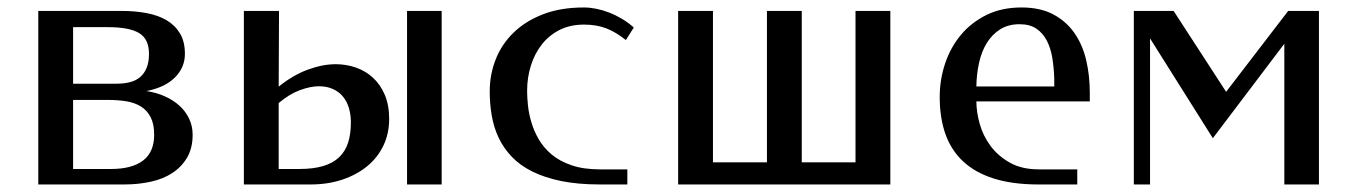

<svg xmlns="http://www.w3.org/2000/svg" viewBox="-20 -489 3599 509"><path d="M81.5 -460H303.7Q337.9 -460 368.4 -454.3Q398.9 -448.7 421.4 -435.5Q443.8 -422.4 457 -400.6Q470.2 -378.9 470.2 -346.2Q470.2 -310.1 443.8 -283.7Q417.5 -257.3 368.2 -247.6Q394.5 -243.7 417 -233.6Q439.5 -223.6 455.8 -208.7Q472.2 -193.8 481.4 -174.3Q490.7 -154.8 490.7 -131.8Q490.7 -96.7 476.3 -71.8Q461.9 -46.9 437.5 -30.8Q413.1 -14.6 379.9 -7.3Q346.7 0 309.6 0H81.5ZM173.8 -224.1V-41H273.9Q330.1 -41 359.4 -63.5Q388.7 -85.9 388.7 -131.8Q388.7 -160.2 379.4 -178.2Q370.1 -196.3 353.8 -206.5Q337.4 -216.8 314.9 -220.5Q292.5 -224.1 265.6 -224.1ZM173.8 -417V-267.1H289.1Q308.6 -267.1 324.7 -271.2Q340.8 -275.4 351.8 -284.9Q362.8 -294.4 368.9 -309.6Q375 -324.7 375 -346.2Q375 -385.3 349.1 -401.1Q323.2 -417 266.6 -417Z M719.7 -460 718.8 -259.3Q756.8 -290 796.1 -304.4Q835.4 -318.8 870.1 -318.8Q897.5 -318.8 923.1 -310.1Q948.7 -301.3 968.5 -283.2Q988.3 -265.1 1000 -237.8Q1011.7 -210.4 1011.7 -173.8Q1011.7 -134.8 996.3 -102.8Q981 -70.8 953.1 -48.1Q925.3 -25.4 887.2 -12.7Q849.1 0 803.7 0H626.5V-460ZM1059.1 -460H1150.9V0H1059.1ZM825.2 -260.3Q803.2 -260.3 775.1 -250Q747.1 -239.7 718.8 -215.8V-41H772.9Q810.5 -41 836.7 -48.8Q862.8 -56.6 879.2 -72.3Q895.5 -87.9 902.8 -110.8Q910.2 -133.8 910.2 -164.6Q910.2 -185.1 905 -202.4Q899.9 -219.7 889.4 -232.7Q878.9 -245.6 862.8 -252.9Q846.7 -260.3 825.2 -260.3Z M1639.2 -382.8Q1613.8 -403.3 1587.9 -413.6Q1562 -423.8 1528.3 -423.8Q1491.7 -423.8 1463.6 -409.7Q1435.5 -395.5 1416.5 -371.3Q1397.5 -347.2 1387.5 -315.4Q1377.4 -283.7 1377.4 -248Q1377.4 -231.4 1379.6 -209.7Q1381.8 -188 1388.7 -164.8Q1395.5 -141.6 1408.4 -119.4Q1421.4 -97.2 1442.6 -79.3Q1463.9 -61.5 1495.4 -50.8Q1526.9 -40 1570.3 -40H1643.1V0H1570.3Q1512.2 0 1468 -9Q1423.8 -18.1 1391.4 -34.2Q1358.9 -50.3 1337.2 -73Q1315.4 -95.7 1302.2 -123.3Q1289.1 -150.9 1283.7 -182.1Q1278.3 -213.4 1278.3 -247.1Q1278.3 -291.5 1294.2 -331.8Q1310.1 -372.1 1341.6 -402.6Q1373 -433.1 1419.7 -451.2Q1466.3 -469.2 1528.3 -469.2Q1543.5 -469.2 1560.5 -465.8Q1577.6 -462.4 1594.7 -455.8Q1611.8 -449.2 1628.7 -439.2Q1645.5 -429.2 1660.2 -416Z M1777.8 -460H1870.1V-58.6H2013.2V-460H2105.5V-58.6H2248V-460H2340.3V0H1777.8Z M2688 -469.2Q2737.8 -469.2 2772.2 -450.9Q2806.6 -432.6 2828.4 -401.4Q2850.1 -370.1 2859.6 -329.3Q2869.1 -288.6 2869.1 -243.2V-220.2H2568.4Q2568.4 -192.9 2577.1 -161.1Q2585.9 -129.4 2605.7 -102.5Q2625.5 -75.7 2657 -57.9Q2688.5 -40 2734.4 -40H2835.9V0H2732.9Q2664.6 0 2615 -15.6Q2565.4 -31.2 2533.4 -61Q2501.5 -90.8 2486.3 -133.8Q2471.2 -176.8 2471.2 -231.9Q2471.2 -277.8 2485.6 -320.8Q2500 -363.8 2527.6 -396.7Q2555.2 -429.7 2595.5 -449.5Q2635.7 -469.2 2688 -469.2ZM2683.1 -424.8Q2652.8 -424.8 2631.3 -411.1Q2609.9 -397.5 2595.9 -374.8Q2582 -352.1 2575.4 -322Q2568.8 -292 2568.4 -259.8H2774.9V-280.8Q2773.9 -309.1 2769.8 -335Q2765.6 -360.8 2755.4 -380.9Q2745.1 -400.9 2727.8 -412.8Q2710.4 -424.8 2683.1 -424.8Z M2985.8 0V-460H3091.3L3230.5 -245.6L3395 -460H3476.6V0H3384.8V-373L3195.3 -122.6L3028.8 -387.2V0Z"/></svg>

Font: Federov2
Style: Regular
Weight: 400
Designer: Olexa M. Volochay | Cyreal.org
Foundry: Olexa M. Volochay | Cyreal.org
Version: Version 1.000